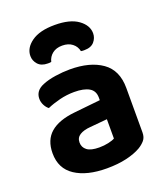

<svg xmlns="http://www.w3.org/2000/svg" viewBox="-135 -813 802 924"><g transform="rotate(-20 265.5 -351.5)"><path d="M254.2 -91.8Q278.4 -91.8 301 -96.7Q323.5 -101.7 334.1 -108.2V-207.1L247 -199.1Q212.1 -196.5 192 -183.9Q172 -171.3 172 -146.6Q172 -121.7 191.6 -106.7Q211.1 -91.8 254.2 -91.8ZM248.2 -493.5Q350.9 -493.5 412.1 -450.6Q473.4 -407.7 473.4 -316.6V-88.8Q473.4 -63.9 460.7 -48.9Q447.9 -33.8 428.8 -22.4Q399.1 -5.2 354.9 5.1Q310.6 15.4 254.2 15.4Q152.4 15.4 92.4 -24.1Q32.3 -63.6 32.3 -142.1Q32.3 -209.9 74.4 -246.2Q116.5 -282.5 199.2 -290.9L333.4 -304.9V-318Q333.4 -353.1 306.6 -368.6Q279.8 -384.1 230.9 -384.1Q192.7 -384.1 155.9 -375Q119.2 -365.8 90.2 -353Q78.6 -361.4 70.3 -377.3Q62.1 -393.2 62.1 -410.3Q62.1 -451.9 106.7 -470.1Q135.1 -482 173.4 -487.7Q211.8 -493.5 248.2 -493.5ZM252.8 -613.7Q221.8 -613.7 202.1 -598.1Q182.5 -582.6 176.8 -557.7Q172 -556.7 168 -556.5Q164 -556.4 159 -556.4Q126 -556.4 109 -575.4Q92.1 -594.5 92.1 -618.5Q92.1 -659.7 133.7 -689.5Q175.3 -719.3 252.8 -719.3Q330.8 -719.3 372.1 -689.4Q413.4 -659.4 413.4 -618.5Q413.4 -594.5 397 -575.4Q380.5 -556.4 346.5 -556.4Q342.2 -556.4 337.7 -556.5Q333.2 -556.7 328.8 -557.7Q323.8 -582.6 303.9 -598.1Q284 -613.7 252.8 -613.7Z"/></g></svg>

Font: Baloo Bhaina 2
Style: Regular
Weight: 400
Designer: Yesha Goshar, Manish Minz, Shuchita Grover and Ek Type
Foundry: Ek Type
Version: Version 1.700